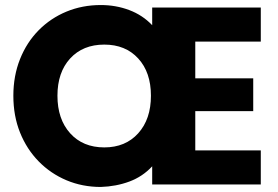

<svg xmlns="http://www.w3.org/2000/svg" viewBox="-20 -732 1103 762"><path d="M755 -567V-421H985V-291H755V-135H1015V0H584V-72Q546 -31 493.5 -11.5Q441 8 380 10Q307 10 244 -16.5Q181 -43 133.5 -91.5Q86 -140 59.5 -206Q33 -272 33 -352Q33 -431 59.5 -497.5Q86 -564 133.5 -612Q181 -660 244 -686Q307 -712 380 -712Q440 -712 493 -692Q546 -672 584 -632V-702H1015V-567ZM208 -352Q208 -259 258.5 -203Q309 -147 394 -147Q478 -147 528.5 -203Q579 -259 579 -352Q579 -445 528.5 -500Q478 -555 394 -555Q309 -555 258.5 -500Q208 -445 208 -352Z"/></svg>

Font: Poppins
Style: Bold
Weight: 700
Designer: Ninad Kale (Devanagari), Jonny Pinhorn (Latin)
Version: Version 5.002